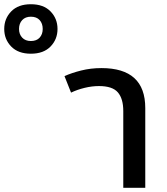

<svg xmlns="http://www.w3.org/2000/svg" viewBox="-281 -888 789 908"><path d="M-135 -634Q-195 -634 -228 -668Q-261 -702 -261 -751Q-261 -800 -228 -834Q-195 -868 -135 -868Q-75 -868 -42 -834Q-9 -800 -9 -751Q-9 -702 -42 -668Q-75 -634 -135 -634ZM-135 -694Q-108 -694 -93.5 -710Q-79 -726 -79 -751Q-79 -777 -93.5 -793Q-108 -809 -135 -809Q-161 -809 -176 -793Q-191 -777 -191 -751Q-191 -726 -176 -710Q-161 -694 -135 -694ZM55 -450 24 -528Q57 -543 102.5 -554.5Q148 -566 199 -566Q406 -566 406 -377V0H302V-363Q302 -421 276.5 -451Q251 -481 187 -481Q154 -481 119 -472.5Q84 -464 55 -450Z"/></svg>

Font: Noto Sans Thai Looped Medium
Style: Regular
Weight: 500
Designer: Sasikarn Vongin, Ben Mitchell
Foundry: The Fontpad Ltd
Version: Version 1.001; ttfautohint (v1.8.4.7-5d5b)